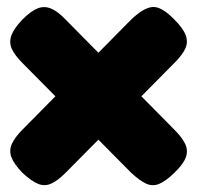

<svg xmlns="http://www.w3.org/2000/svg" viewBox="-20 -528 578 563"><path d="M491 -471Q517 -445 524.5 -425Q532 -405 523.5 -386Q515 -367 491 -343L172 -21Q149 2 130 10.5Q111 19 91.5 11Q72 3 46 -21Q21 -47 13.5 -67Q6 -87 15 -106.5Q24 -126 46 -148L365 -471Q402 -506 428 -507.5Q454 -509 491 -471ZM46 -471Q71 -496 90.5 -503.5Q110 -511 129.5 -503Q149 -495 172 -471L491 -148Q514 -125 523 -106Q532 -87 525 -67Q518 -47 491 -21Q465 4 446 11.5Q427 19 408.5 10.5Q390 2 365 -21L46 -343Q23 -366 14.5 -385Q6 -404 13.5 -424.5Q21 -445 46 -471Z"/></svg>

Font: Fredoka
Style: Bold
Weight: 700
Designer: Ben Nathan
Foundry: Milena B. Brandão, Ben Nathan
Version: Version 2.001